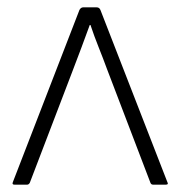

<svg xmlns="http://www.w3.org/2000/svg" viewBox="-20 -502 490 522"><path d="M19 0Q12 0 15 -7L196 -475Q200 -482 206 -482H243Q250 -482 253 -475L435 -7Q439 0 431 0H396Q391 0 389 -5L271 -314Q260 -344 248 -374Q236 -404 226 -434H224Q213 -404 201.5 -373Q190 -342 178 -311L61 -5Q58 0 54 0Z"/></svg>

Font: Sofia Sans ExtraLight
Style: Regular
Weight: 250
Version: Version 4.100-B